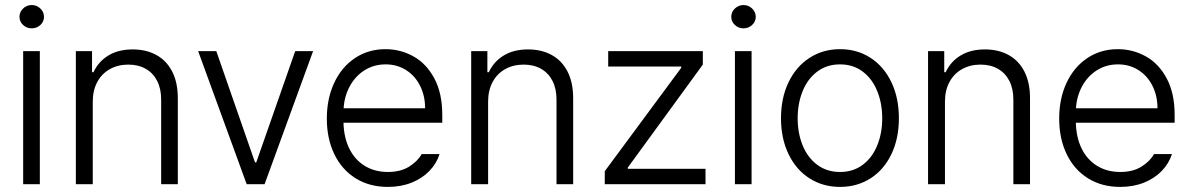

<svg xmlns="http://www.w3.org/2000/svg" viewBox="-20 -734 4744 765"><path d="M72.3 -530.3H138.7V0H72.3ZM57.6 -667Q57.6 -686 72 -700Q86.4 -713.9 106.4 -713.9Q126.5 -713.9 140.9 -700Q155.3 -686 155.3 -667Q155.3 -647.9 140.9 -634.5Q126.5 -621.1 106.4 -621.1Q86.4 -621.1 72 -634.5Q57.6 -647.9 57.6 -667Z M349.6 0H282.2V-530.3H346.7V-446.3H352.5Q372.1 -488.8 411.9 -512.9Q451.7 -537.1 508.8 -537.1Q563 -537.1 603.5 -514.6Q644 -492.2 666.3 -448.5Q688.5 -404.8 688.5 -342.8V0H622.1V-337.9Q622.1 -380.4 606.2 -411.6Q590.3 -442.9 560.8 -459.7Q531.2 -476.6 491.2 -476.6Q450.2 -476.6 418 -458.7Q385.7 -440.9 367.7 -407.5Q349.6 -374 349.6 -329.1Z M1034.2 0H962.9L769.5 -530.3H841.8L996.1 -86.9H1001L1156.2 -530.3H1227.5Z M1282.2 -261.7Q1282.2 -341.3 1311.8 -404.3Q1341.3 -467.3 1394.5 -502.7Q1447.8 -538.1 1515.6 -538.1Q1575.7 -538.1 1627.4 -509.3Q1679.2 -480.5 1710.7 -421.4Q1742.2 -362.3 1742.2 -276.4V-245.1H1348.6Q1350.1 -185.5 1372.1 -141.4Q1394 -97.2 1433.6 -73Q1473.1 -48.8 1525.4 -48.8Q1575.7 -48.8 1609.6 -69.8Q1643.6 -90.8 1660.2 -120.1H1731.4Q1719.7 -83 1691.2 -53.2Q1662.6 -23.4 1620.1 -6.3Q1577.6 10.7 1525.4 10.7Q1451.7 10.7 1396.7 -23.7Q1341.8 -58.1 1312 -119.9Q1282.2 -181.6 1282.2 -261.7ZM1673.8 -302.7Q1673.8 -352.1 1653.8 -392.1Q1633.8 -432.1 1597.9 -454.8Q1562 -477.5 1516.6 -477.5Q1469.7 -477.5 1432.6 -454.1Q1395.5 -430.7 1373.8 -390.6Q1352.1 -350.6 1349.1 -302.7Z M1924.8 0H1857.4V-530.3H1921.9V-446.3H1927.7Q1947.3 -488.8 1987.1 -512.9Q2026.9 -537.1 2084 -537.1Q2138.2 -537.1 2178.7 -514.6Q2219.2 -492.2 2241.5 -448.5Q2263.7 -404.8 2263.7 -342.8V0H2197.3V-337.9Q2197.3 -380.4 2181.4 -411.6Q2165.5 -442.9 2136 -459.7Q2106.4 -476.6 2066.4 -476.6Q2025.4 -476.6 1993.2 -458.7Q1960.9 -440.9 1942.9 -407.5Q1924.8 -374 1924.8 -329.1Z M2389.6 -51.8 2694.3 -463.9V-468.8H2403.3V-530.3H2780.3V-476.6L2481.4 -66.4V-61.5H2791V0H2389.6Z M2908.2 -530.3H2974.6V0H2908.2ZM2893.6 -667Q2893.6 -686 2908 -700Q2922.4 -713.9 2942.4 -713.9Q2962.4 -713.9 2976.8 -700Q2991.2 -686 2991.2 -667Q2991.2 -647.9 2976.8 -634.5Q2962.4 -621.1 2942.4 -621.1Q2922.4 -621.1 2908 -634.5Q2893.6 -647.9 2893.6 -667Z M3091.8 -262.7Q3091.8 -343.3 3121.6 -405.8Q3151.4 -468.3 3205.1 -503.2Q3258.8 -538.1 3327.1 -538.1Q3395.5 -538.1 3449 -503.2Q3502.4 -468.3 3532 -405.8Q3561.5 -343.3 3561.5 -262.7Q3561.5 -182.6 3532 -120.4Q3502.4 -58.1 3449 -23.7Q3395.5 10.7 3327.1 10.7Q3258.3 10.7 3204.8 -23.7Q3151.4 -58.1 3121.6 -120.4Q3091.8 -182.6 3091.8 -262.7ZM3495.1 -262.7Q3495.1 -321.8 3475.3 -370.8Q3455.6 -419.9 3417.5 -448.7Q3379.4 -477.5 3327.1 -477.5Q3274.4 -477.5 3236.1 -448.7Q3197.8 -419.9 3178 -370.8Q3158.2 -321.8 3158.2 -262.7Q3158.2 -203.6 3178 -154.8Q3197.8 -106 3236.1 -77.4Q3274.4 -48.8 3327.1 -48.8Q3379.4 -48.8 3417.5 -77.4Q3455.6 -106 3475.3 -154.8Q3495.1 -203.6 3495.1 -262.7Z M3745.1 0H3677.7V-530.3H3742.2V-446.3H3748Q3767.6 -488.8 3807.4 -512.9Q3847.2 -537.1 3904.3 -537.1Q3958.5 -537.1 3999 -514.6Q4039.6 -492.2 4061.8 -448.5Q4084 -404.8 4084 -342.8V0H4017.6V-337.9Q4017.6 -380.4 4001.7 -411.6Q3985.8 -442.9 3956.3 -459.7Q3926.8 -476.6 3886.7 -476.6Q3845.7 -476.6 3813.5 -458.7Q3781.2 -440.9 3763.2 -407.5Q3745.1 -374 3745.1 -329.1Z M4200.2 -261.7Q4200.2 -341.3 4229.7 -404.3Q4259.3 -467.3 4312.5 -502.7Q4365.7 -538.1 4433.6 -538.1Q4493.7 -538.1 4545.4 -509.3Q4597.2 -480.5 4628.7 -421.4Q4660.2 -362.3 4660.2 -276.4V-245.1H4266.6Q4268.1 -185.5 4290 -141.4Q4312 -97.2 4351.6 -73Q4391.1 -48.8 4443.4 -48.8Q4493.7 -48.8 4527.6 -69.8Q4561.5 -90.8 4578.1 -120.1H4649.4Q4637.7 -83 4609.1 -53.2Q4580.6 -23.4 4538.1 -6.3Q4495.6 10.7 4443.4 10.7Q4369.6 10.7 4314.7 -23.7Q4259.8 -58.1 4230 -119.9Q4200.2 -181.6 4200.2 -261.7ZM4591.8 -302.7Q4591.8 -352.1 4571.8 -392.1Q4551.8 -432.1 4515.9 -454.8Q4480 -477.5 4434.6 -477.5Q4387.7 -477.5 4350.6 -454.1Q4313.5 -430.7 4291.7 -390.6Q4270 -350.6 4267.1 -302.7Z"/></svg>

Font: Pretendard Std Light
Style: Regular
Weight: 300
Designer: Base glyphs from Inter by Rasmus Andersson; Hangeul glyphs from Noto Sans CJK(Source Han Sans) by Jang Soo-young and Kan
Foundry: Kil Hyung-jin
Version: Version 1.309